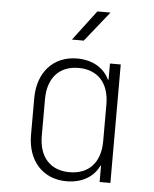

<svg xmlns="http://www.w3.org/2000/svg" viewBox="-55 -831 710 888"><g transform="rotate(5 300.0 -387.5)"><path d="M255 -645H310L422 -785H361ZM287 10C358 10 412 -22 437 -75H440V0H490V-550H440V-475H437C412 -528 358 -560 287 -560C177 -560 105 -480 105 -360V-189C105 -69 177 10 287 10ZM297 -33C208 -33 155 -91 155 -189V-360C155 -458 208 -517 297 -517C388 -517 440 -458 440 -360V-189C440 -91 387 -33 297 -33Z"/></g></svg>

Font: JetBrains Mono Thin
Style: Regular
Weight: 100
Monospace: yes
Designer: Philipp Nurullin, Konstantin Bulenkov
Foundry: JetBrains
Version: Version 2.305